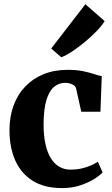

<svg xmlns="http://www.w3.org/2000/svg" viewBox="-20 -902 544 932"><path d="M282 11Q193.5 11 137 -25.5Q80.5 -62 53.2 -125.2Q26 -188.5 26 -269.5Q26 -335.5 45.8 -389.5Q65.5 -443.5 102.8 -482.2Q140 -521 191.8 -542Q243.5 -563 308 -563Q352 -563 383.2 -556.5Q414.5 -550 436.5 -542.5Q458.5 -535 474 -532.5L467.5 -359.5H374.5L349.5 -472Q347.5 -481.5 338.8 -487.8Q330 -494 318.8 -497Q307.5 -500 297 -500Q266 -500 242.5 -480.5Q219 -461 205.5 -417Q192 -373 191.5 -299Q191.5 -243.5 200.8 -202Q210 -160.5 227.2 -133.2Q244.5 -106 268.5 -92.2Q292.5 -78.5 322 -78.5Q350.5 -78.5 375 -84Q399.5 -89.5 419.8 -98.2Q440 -107 455 -117L478 -65Q465.5 -51 437 -33Q408.5 -15 368.8 -2Q329 11 282 11ZM277 -624.5 228.5 -666.5 394.5 -881.5 488 -799.5Q474.5 -777.5 449 -751Q423.5 -724.5 392.5 -698.8Q361.5 -673 331.5 -653Q301.5 -633 278.5 -624.5Z"/></svg>

Font: Merriweather 36pt ExtraBold
Style: Regular
Weight: 800
Designer: Eben Sorkin
Foundry: Eben Sorkin
Version: Version 2.100